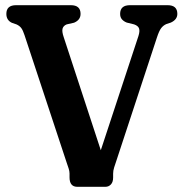

<svg xmlns="http://www.w3.org/2000/svg" viewBox="-20 -720 704 740"><path d="M443 -666.5Q443 -700 481 -700H626Q663.5 -700 663.5 -666.5Q663.5 -644.5 638.5 -633L620.5 -627Q608.5 -621.5 600.8 -611Q593 -600.5 585 -576L430.5 -106.5Q424 -87 420 -74.8Q416 -62.5 416 -50.5V-35.5Q416 -18.5 407.5 -9.2Q399 0 386 0H278Q248 0 248 -36.5V-51.5Q248 -60.5 244.5 -70.8Q241 -81 237 -93L74.5 -584.5Q68.5 -603 62 -611.8Q55.5 -620.5 43.5 -626L26 -632Q4.5 -642 4.5 -666.5Q4.5 -700 42 -700H253Q290.5 -700 290.5 -666.5Q290.5 -643 265.5 -632.5L237 -626Q224.5 -621 221.2 -610Q218 -599 225.5 -577L368.5 -141L513.5 -581Q519.5 -600 516 -610.2Q512.5 -620.5 497 -626L468.5 -633Q457 -637.5 450 -645.5Q443 -653.5 443 -666.5Z"/></svg>

Font: Fraunces 144pt S100 SemiBold
Style: Regular
Weight: 600
Version: Version 1.000; ttfautohint (v1.8.3)